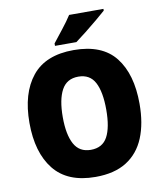

<svg xmlns="http://www.w3.org/2000/svg" viewBox="-99 -1007 930 1096"><g transform="rotate(-10 366.0 -458.5)"><path d="M685 -358Q685 -244 651 -161.5Q617 -79 546.5 -34.5Q476 10 366 10Q204 10 125.5 -88.5Q47 -187 47 -359Q47 -530 125.5 -627.5Q204 -725 367 -725Q532 -725 608.5 -627.5Q685 -530 685 -358ZM240 -358Q240 -257 270 -202Q300 -147 366 -147Q434 -147 463 -201Q492 -255 492 -358Q492 -461 463 -516Q434 -571 367 -571Q300 -571 270 -515.5Q240 -460 240 -358ZM576 -917Q556 -899 522.5 -871Q489 -843 453 -814.5Q417 -786 391 -767H267V-781Q292 -813 324 -853.5Q356 -894 377 -927H576Z"/></g></svg>

Font: Noto Sans Gurmukhi UI SemiCondensed Black
Style: Regular
Weight: 900
Width: 4
Designer: Jelle Bosma - Monotype Design Team
Foundry: Monotype Imaging Inc.
Version: Version 2.004; ttfautohint (v1.8.4.7-5d5b)